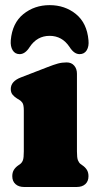

<svg xmlns="http://www.w3.org/2000/svg" viewBox="-20 -746 392 766"><path d="M287 -452V-142Q287 -116.5 290.8 -107Q294.5 -97.5 301 -92L308 -87Q320 -79 326.5 -68.5Q333 -58 333 -43Q333 -23 320.5 -11.5Q308 0 286 0H76Q54.5 0 41.8 -11.5Q29 -23 29 -43Q29 -58 35.5 -68.5Q42 -79 54 -87L61 -92Q68 -97.5 71.5 -107Q75 -116.5 75 -142V-305Q75 -327.5 69.5 -335.8Q64 -344 55 -349L48 -353Q37 -360 30 -368.5Q23 -377 23 -391Q23 -421.5 63 -437L169 -478Q194.5 -488 211 -492.5Q227.5 -497 246 -497Q265 -497 276 -484.2Q287 -471.5 287 -452ZM178 -603Q128 -603 98.5 -558.5Q80.5 -530 58.5 -530Q40 -530 30.5 -545.5Q21 -561 23 -585.5Q29 -654 73.2 -689.8Q117.5 -725.5 178 -725.5Q239 -725.5 283 -689.8Q327 -654 333 -585.5Q335.5 -561 326 -545.5Q316.5 -530 297.5 -530Q275.5 -530 257.5 -558.5Q228 -603 178 -603Z"/></svg>

Font: Fraunces 9pt S100 Black
Style: Regular
Weight: 900
Version: Version 1.000; ttfautohint (v1.8.3)